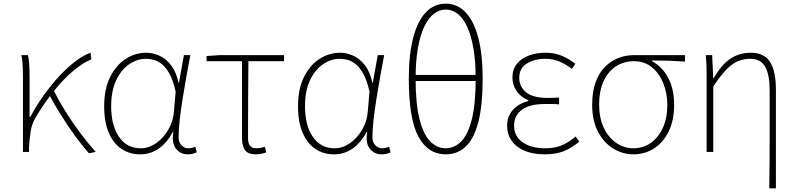

<svg xmlns="http://www.w3.org/2000/svg" viewBox="-20 -827 4338 1045"><path d="M105 0V-396Q105 -428 104 -462Q103 -496 96 -527H132Q137 -509 139 -475.5Q141 -442 141 -409V-191H145Q189 -273 245.5 -345.5Q302 -418 361.5 -470Q421 -522 473 -540L477 -504Q432 -486 380 -442.5Q328 -399 275.5 -334.5Q223 -270 174 -188Q154 -155 147 -112.5Q140 -70 138 -24V0ZM464 7Q428 -33 388 -88Q348 -143 311 -202.5Q274 -262 247 -313L273 -333Q299 -281 335.5 -222Q372 -163 415 -105.5Q458 -48 501 0Z M743 13Q686 13 642 -16Q598 -45 572.5 -103.5Q547 -162 547 -249Q547 -342 579 -407Q611 -472 663.5 -506Q716 -540 776 -540Q812 -540 847.5 -524Q883 -508 911 -472Q939 -436 952 -376H954L981 -527H1016Q1005 -470 994 -408.5Q983 -347 973.5 -287Q964 -227 958 -173.5Q952 -120 952 -79Q952 -53 967.5 -36.5Q983 -20 1005 -20Q1015 -20 1025.5 -22.5Q1036 -25 1043 -28L1051 2Q1043 6 1031 9.5Q1019 13 1002 13Q962 13 937.5 -18Q913 -49 924 -109H921Q854 13 743 13ZM746 -20Q790 -20 829.5 -47.5Q869 -75 896 -121Q923 -167 927 -222L936 -328Q923 -387 904 -422.5Q885 -458 862.5 -476.5Q840 -495 817.5 -501Q795 -507 775 -507Q726 -507 682.5 -477Q639 -447 612 -389.5Q585 -332 585 -249Q585 -145 627.5 -82.5Q670 -20 746 -20Z M1373 13Q1345 13 1328.5 3.5Q1312 -6 1304.5 -27Q1297 -48 1297 -81V-494H1104V-522L1176 -527H1526V-494H1332Q1331 -388 1330.5 -284Q1330 -180 1330 -75Q1330 -47 1340.5 -33.5Q1351 -20 1376 -20Q1388 -20 1400 -22.5Q1412 -25 1422 -28L1429 2Q1421 6 1405.5 9.5Q1390 13 1373 13Z M1798 13Q1741 13 1697 -16Q1653 -45 1627.5 -103.5Q1602 -162 1602 -249Q1602 -342 1634 -407Q1666 -472 1718.5 -506Q1771 -540 1831 -540Q1867 -540 1902.5 -524Q1938 -508 1966 -472Q1994 -436 2007 -376H2009L2036 -527H2071Q2060 -470 2049 -408.5Q2038 -347 2028.5 -287Q2019 -227 2013 -173.5Q2007 -120 2007 -79Q2007 -53 2022.5 -36.5Q2038 -20 2060 -20Q2070 -20 2080.5 -22.5Q2091 -25 2098 -28L2106 2Q2098 6 2086 9.5Q2074 13 2057 13Q2017 13 1992.5 -18Q1968 -49 1979 -109H1976Q1909 13 1798 13ZM1801 -20Q1845 -20 1884.5 -47.5Q1924 -75 1951 -121Q1978 -167 1982 -222L1991 -328Q1978 -387 1959 -422.5Q1940 -458 1917.5 -476.5Q1895 -495 1872.5 -501Q1850 -507 1830 -507Q1781 -507 1737.5 -477Q1694 -447 1667 -389.5Q1640 -332 1640 -249Q1640 -145 1682.5 -82.5Q1725 -20 1801 -20Z M2406 13Q2309 13 2257 -84Q2205 -181 2205 -400Q2205 -529 2228.5 -620Q2252 -711 2297 -759Q2342 -807 2406 -807Q2470 -807 2515 -759Q2560 -711 2583.5 -620Q2607 -529 2607 -400Q2607 -254 2583.5 -163Q2560 -72 2515 -29.5Q2470 13 2406 13ZM2406 -20Q2454 -20 2491 -58Q2528 -96 2548.5 -179.5Q2569 -263 2569 -400Q2569 -492 2557 -562Q2545 -632 2523.5 -679.5Q2502 -727 2472 -751Q2442 -775 2406 -775Q2370 -775 2340 -751Q2310 -727 2288 -679.5Q2266 -632 2254 -562Q2242 -492 2242 -400Q2242 -263 2263 -179.5Q2284 -96 2321 -58Q2358 -20 2406 -20ZM2226 -386V-419H2585V-386Z M2944 13Q2881 13 2835 -6.5Q2789 -26 2764.5 -61Q2740 -96 2740 -141Q2740 -181 2756.5 -208.5Q2773 -236 2799.5 -253Q2826 -270 2855 -277V-282Q2814 -299 2791.5 -331.5Q2769 -364 2769 -405Q2769 -450 2793.5 -480Q2818 -510 2859 -525Q2900 -540 2950 -540Q2998 -540 3037.5 -523.5Q3077 -507 3111 -480L3093 -452Q3059 -478 3024 -492.5Q2989 -507 2948 -507Q2890 -507 2848 -481.5Q2806 -456 2806 -403Q2806 -357 2842.5 -325.5Q2879 -294 2963 -294Q2978 -294 2990.5 -294.5Q3003 -295 3023 -296V-259Q3000 -261 2983 -261Q2966 -261 2947 -261Q2864 -261 2821 -230Q2778 -199 2778 -143Q2778 -86 2824 -53Q2870 -20 2948 -20Q2997 -20 3034 -34.5Q3071 -49 3113 -84L3133 -56Q3088 -19 3045.5 -3Q3003 13 2944 13Z M3428 13Q3369 13 3317.5 -18.5Q3266 -50 3234.5 -110.5Q3203 -171 3203 -257Q3203 -328 3221.5 -379Q3240 -430 3272 -462.5Q3304 -495 3345 -511Q3386 -527 3431 -527H3708V-492Q3662 -495 3618.5 -496.5Q3575 -498 3529 -498V-494Q3585 -463 3617 -403Q3649 -343 3649 -257Q3649 -171 3619 -110.5Q3589 -50 3538.5 -18.5Q3488 13 3428 13ZM3428 -20Q3481 -20 3522.5 -49.5Q3564 -79 3588 -132Q3612 -185 3612 -257Q3612 -319 3590.5 -373Q3569 -427 3528.5 -460.5Q3488 -494 3430 -494Q3378 -494 3335 -467.5Q3292 -441 3266.5 -388Q3241 -335 3241 -257Q3241 -185 3266 -132Q3291 -79 3333.5 -49.5Q3376 -20 3428 -20Z M4167 198Q4168 132 4168.5 65Q4169 -2 4169 -68.5Q4169 -135 4169 -201.5Q4169 -268 4169 -334Q4169 -421 4144.5 -464Q4120 -507 4064 -507Q4027 -507 3996 -494Q3965 -481 3933 -448Q3901 -415 3862 -356V0H3826V-396Q3826 -428 3825.5 -457.5Q3825 -487 3821 -527H3856L3862 -401H3864Q3909 -478 3957.5 -509Q4006 -540 4067 -540Q4138 -540 4170.5 -490.5Q4203 -441 4203 -339V198Z"/></svg>

Font: Noto Sans JP
Style: Regular
Weight: 100
Designer: Ryoko NISHIZUKA 西塚涼子 (kana, bopomofo & ideographs); Paul D. Hunt (Latin, Greek & Cyrillic); Sandoll Communications 산돌커뮤니
Foundry: Adobe
Version: Version 2.004;hotconv 1.0.118;makeotfexe 2.5.65603